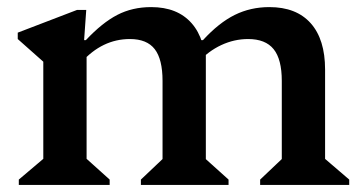

<svg xmlns="http://www.w3.org/2000/svg" viewBox="-20 -521 1022 541"><path d="M713 0V-15L790 -88L774 -59V-293Q774 -354 751 -382.5Q728 -411 679 -411Q640 -411 603.5 -394Q567 -377 538 -345V-408H552Q597 -457 641.5 -479Q686 -501 739 -501Q815 -501 855.5 -455.5Q896 -410 896 -325V-58L880 -87L964 -15V0ZM33 0V-15L118 -87L102 -59V-386L145 -309L30 -411V-429L197 -493H223L217 -408H224V-58L209 -87L289 -15V0ZM377 0V-15L454 -88L438 -59V-293Q438 -354 416 -382.5Q394 -411 346 -411Q268 -411 209 -345V-408H222Q268 -457 310.5 -479Q353 -501 406 -501Q480 -501 520 -455.5Q560 -410 560 -325V-58L544 -87L624 -15V0ZM507 -294V-380H560V-294Z"/></svg>

Font: Platypi Light Medium
Style: Regular
Weight: 500
Version: Version 1.200